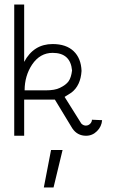

<svg xmlns="http://www.w3.org/2000/svg" viewBox="-20 -602 507 850"><path d="M432 -70Q430 -42 409.5 -21.5Q389 -1 361 -1Q322 -1 300 -34L223 -161H87V-1H43V-582H87V-328Q129 -407 213 -407Q273 -407 306 -375.5Q339 -344 341 -288Q337 -223 296 -192Q286 -185 266 -173L340 -55Q349 -46 360 -46Q371 -46 379 -54Q387 -62 387 -72ZM299 -290Q292 -368 213 -368Q157 -368 122 -316Q89 -266 89 -202H182Q223 -202 245 -213Q272 -226 283.5 -242Q295 -258 299 -290ZM217 228H174L206 62H257Z"/></svg>

Font: Bhavuka
Style: Regular
Weight: 400
Version: 2.94.0; ttfautohint (v1.2) -l 7 -r 28 -G 50 -x 13 -D deva -f